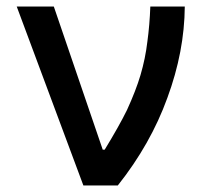

<svg xmlns="http://www.w3.org/2000/svg" viewBox="-20 -565 638 585"><path d="M144 -545 293 -109H299Q343 -181 367 -230Q394 -289 408 -336Q423 -387 429 -438Q436 -489 438 -545H543Q542 -408 490 -267Q439 -126 339 0H234L31 -545Z"/></svg>

Font: Sinter Medium
Style: Regular
Weight: 500
Foundry: Adobe & rsms
Version: Version 1.000